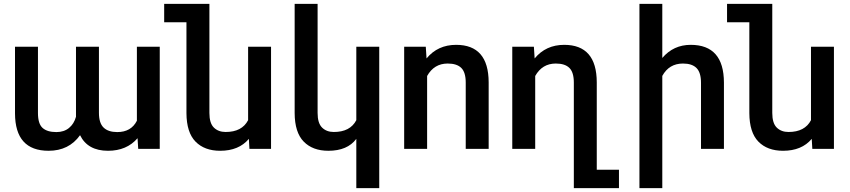

<svg xmlns="http://www.w3.org/2000/svg" viewBox="-20 -770 4397 993"><path d="M688 -145.5V-528.3H806.2V0H694.8L691.4 -55.2Q635.3 9.8 538.6 9.8Q433.6 9.8 394 -70.8Q336.4 9.8 231.4 9.8Q58.1 9.8 57.6 -183.6V-528.3H176.3V-185.5Q176.3 -129.9 200.2 -108.4Q224.1 -86.9 271.5 -86.9Q311 -86.9 336.9 -108.2Q362.8 -129.4 373 -166V-528.3H491.7V-186.5Q491.7 -133.3 515.9 -110.1Q540 -86.9 586.4 -86.9Q658.2 -86.9 688 -145.5Z M1381.8 -528.3V0H1270L1267.1 -51.8Q1215.3 9.8 1118.7 9.8Q1037.6 9.8 991.2 -37.6Q944.8 -85 944.3 -185.1V-654.8H829.1V-750H1063V-186Q1063 -132.8 1086.2 -110.1Q1109.4 -87.4 1147 -87.4Q1231.4 -87.4 1263.2 -148.4V-528.3Z M1822.8 203.1V-51.8Q1776.9 9.8 1678.2 9.8Q1597.2 9.8 1550.8 -37.6Q1504.4 -85 1503.9 -185.1V-750H1622.6V-186Q1622.6 -132.8 1645.8 -110.1Q1668.9 -87.4 1706.5 -87.4Q1791 -87.4 1822.8 -148.4V-528.3H1941.4V203.1Z M2189 -377V0H2070.3V-528.3H2182.1L2186 -467.8Q2244.1 -538.1 2338.9 -538.1Q2506.8 -538.1 2507.3 -344.2V0H2388.7V-342.8Q2388.7 -396 2365.7 -418.7Q2342.8 -441.4 2295.4 -441.4Q2225.1 -441.4 2189 -377Z M3181.2 107.9V203.1H2947.8V-342.8Q2947.8 -396 2924.8 -418.7Q2901.9 -441.4 2854.5 -441.4Q2784.2 -441.4 2748 -377V0H2629.4V-528.3H2741.2L2745.1 -467.8Q2803.2 -538.1 2897.9 -538.1Q3065.9 -538.1 3066.4 -344.2V107.9Z M3405.3 -377.4V203.1H3287.1V-750H3405.3V-470.2Q3462.9 -538.1 3552.2 -538.1Q3723.6 -538.1 3724.1 -342.8V0H3605.5V-341.3Q3605.5 -395 3582.3 -418.2Q3559.1 -441.4 3512.2 -441.4Q3440.4 -441.4 3405.3 -377.4Z M4293 -528.3V0H4181.2L4178.2 -51.8Q4126.5 9.8 4029.8 9.8Q3948.7 9.8 3902.3 -37.6Q3856 -85 3855.5 -185.1V-654.8H3740.2V-750H3974.1V-186Q3974.1 -132.8 3997.3 -110.1Q4020.5 -87.4 4058.1 -87.4Q4142.6 -87.4 4174.3 -148.4V-528.3Z"/></svg>

Font: Mardoto Medium
Style: Regular
Weight: 500
Designer: Christian Robertson, Vahan Hovhannisyan
Foundry: Google
Version: Version 1.000